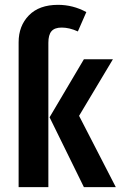

<svg xmlns="http://www.w3.org/2000/svg" viewBox="-20 -774 499 794"><path d="M180 -597V0H57V-599Q57 -667 99.5 -710.5Q142 -754 220 -754Q282 -754 337 -724L302 -644Q267 -660 235 -660Q206 -660 193 -645Q180 -630 180 -597ZM307 -295 459 0H327L185 -289L327 -529H447Z"/></svg>

Font: Fira Sans Extra Condensed Medium
Style: Regular
Weight: 500
Width: 1
Designer: Carrois Corporate & Edenspiekermann AG
Foundry: Carrois Corporate GbR & Edenspiekermann AG
Version: Version 4.203